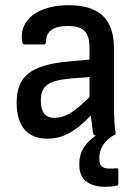

<svg xmlns="http://www.w3.org/2000/svg" viewBox="-20 -521 528 738"><path d="M162 12C221 12 269 -14 329 -77C332 -51 336 -23 337 -14C339 -6 341 0 349 0C309 26 285 63 285 104V116C285 164 317 197 384 197C397 197 412 196 427 193C433 192 435 189 435 182V134C435 127 433 125 426 126C418 127 411 127 401 127C374 127 362 117 362 92V83C362 51 382 19 417 -1C421 0 425 -4 424 -11C420 -39 418 -74 418 -122V-336C418 -447 362 -501 244 -501C129 -501 57 -448 64 -369C65 -355 68 -350 76 -350H148C154 -350 157 -354 157 -361C157 -401 185 -421 240 -421C302 -421 324 -398 324 -335V-292L247 -285C99 -272 44 -229 44 -126C44 -36 85 12 162 12ZM137 -134C137 -191 164 -211 250 -219L324 -225V-148C263 -87 228 -68 190 -68C154 -68 137 -89 137 -134Z"/></svg>

Font: Sofia Sans Cond SemiBold
Style: Regular
Weight: 600
Width: 3
Designer: Botio Nikoltchev, Ani Petrova
Foundry: lettersoup
Version: Version 4.100